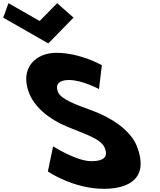

<svg xmlns="http://www.w3.org/2000/svg" viewBox="-314 -1172 1006 1207"><path d="M-260.8 -1152 -293.8 -1061 -10.3 -899 148.2 -1061 45.2 -1152 -64.7 -1040ZM40.4 -840C-92.6 -840 -190.9 -742 -131.5 -588C-98.4 -502 -10.7 -425 107.1 -376C224 -327 322.4 -300 345.5 -240C375.2 -163 298.7 -159 257.7 -159C165.7 -159 19.9 -252 19.9 -252L-13.2 -94C-13.2 -94 145.8 15 338.8 15C499.8 15 623.2 -54 547.3 -251C505.7 -359 374.6 -437 267.6 -476C158.2 -516 67.5 -549 49.8 -595C32.4 -640 55.3 -669 119.3 -669C204.3 -669 308.2 -612 308.2 -612L326.4 -762C326.4 -762 190.4 -840 40.4 -840Z"/></svg>

Font: Hussar
Style: BdOpOblFour
Weight: 700
Foundry: Cannot Into Space Fonts
Version: Version 2.00